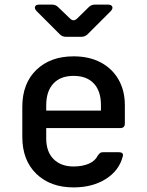

<svg xmlns="http://www.w3.org/2000/svg" viewBox="-20 -805 640 835"><path d="M300 10Q199 10 138 -49Q77 -108 77 -210V-340Q77 -442 138 -501Q199 -560 300 -560Q368 -560 418 -533.5Q468 -507 495.5 -459Q523 -411 523 -347V-268Q523 -248 503 -248H181V-203Q181 -145 213 -113Q245 -81 300 -81Q338 -81 366 -93Q394 -105 405 -128Q410 -135 414.5 -139Q419 -143 428 -143H496Q519 -143 514 -125Q498 -63 440 -26.5Q382 10 300 10ZM181 -347V-324H419V-348Q419 -409 388 -442Q357 -475 300 -475Q243 -475 212 -441.5Q181 -408 181 -347ZM266 -645Q250 -645 239 -657L139 -757Q129 -768 132.5 -776.5Q136 -785 151 -785H206Q222 -785 233 -774L285 -724Q300 -709 316 -725L366 -774Q377 -785 393 -785H449Q464 -785 468 -776.5Q472 -768 462 -757L362 -657Q350 -645 335 -645Z"/></svg>

Font: Pitagon Sans Mono SemiBold
Style: Regular
Weight: 600
Monospace: yes
Designer: Travis Tran
Foundry: Pitagon
Version: Version 1.001; ttfautohint (v1.8.4.7-5d5b);gftools[0.9.26]